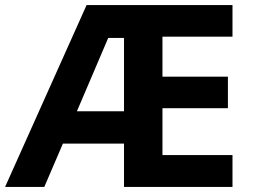

<svg xmlns="http://www.w3.org/2000/svg" viewBox="-20 -734 992 754"><path d="M893 0H467V-170H227L154 0H0L320 -714H893V-590H618V-433H875V-309H618V-125H893ZM282 -297H467V-585H405Z"/></svg>

Font: Noto Sans Ethiopic
Style: Bold
Weight: 700
Designer: Monotype Design Team
Foundry: Monotype Imaging Inc.
Version: Version 2.102; ttfautohint (v1.8.4.7-5d5b)